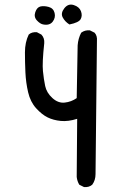

<svg xmlns="http://www.w3.org/2000/svg" viewBox="-20 -797 540 816"><path d="M337 -2 317 -12Q308 -27 306 -45L308 -292Q270 -280 238.5 -283Q207 -286 182.5 -298Q158 -310 133.5 -337Q109 -364 99.5 -405Q90 -446 88 -489Q86 -532 86 -574.5Q86 -617 102 -650Q115 -662 137 -660L156 -650Q170 -635 168 -613Q159 -530 162.5 -495Q166 -460 172 -431.5Q178 -403 202.5 -380.5Q227 -358 255 -361Q283 -364 306 -380L310 -604Q312 -633 325 -658Q341 -670 362 -668L382 -658Q394 -645 392 -623L386 -57Q386 -31 372 -12Q358 0 337 -2ZM164 -693Q151 -695 137 -710Q123 -725 130 -745.5Q137 -766 152 -769.5Q167 -773 187 -767.5Q207 -762 212 -742Q217 -722 204 -705Q191 -688 164 -693ZM275 -693Q256 -705 246.5 -723Q237 -741 253.5 -762Q270 -783 293.5 -775.5Q317 -768 324 -749.5Q331 -731 323 -716Q315 -701 275 -693Z"/></svg>

Font: Kosefont JP
Style: Regular
Weight: 400
Designer: Nozomi Seto 瀬戸のぞみ
Version: Version 3.00;June 19, 2020